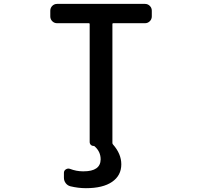

<svg xmlns="http://www.w3.org/2000/svg" viewBox="-20 -774 1040 990"><path d="M422.9 196.3Q383.8 196.3 342.8 186.5Q328.1 182.6 318.8 170.4Q309.6 158.2 309.6 142.6V117.2Q309.6 105.5 319.8 99.1Q330.1 92.8 340.8 96.7Q374 109.4 407.2 109.4Q409.2 109.4 411.1 109.4Q498 109.4 499 47.9Q499 7.8 467.8 -19.5Q465.8 -21.5 462.9 -21.5Q454.1 -21.5 448.2 -27.3Q442.4 -33.2 442.4 -42V-650.4Q442.4 -654.3 438.5 -654.3H274.4Q259.8 -654.3 249.5 -664.6Q239.3 -674.8 239.3 -689.5V-718.8Q239.3 -733.4 249.5 -743.7Q259.8 -753.9 274.4 -753.9H727.5Q742.2 -753.9 752.4 -743.7Q762.7 -733.4 762.7 -718.8V-689.5Q762.7 -674.8 752.4 -664.6Q742.2 -654.3 727.5 -654.3H563.5Q559.6 -654.3 559.6 -650.4V-37.1Q559.6 -32.2 562.5 -29.3Q605.5 19.5 605.5 73.2Q605.5 130.9 558.1 163.6Q510.7 196.3 422.9 196.3Z"/></svg>

Font: Gen Jyuu Gothic L Monospace Medium
Style: Regular
Weight: 500
Designer: [Source Han Sans]
Ryoko NISHIZUKA  (kana & ideographs); Paul D. Hunt (Latin, Greek & Cyrillic); Wenlong ZHANG  (bopomofo
Version: Version 1.002.20150607